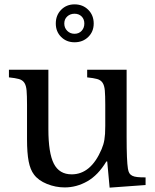

<svg xmlns="http://www.w3.org/2000/svg" viewBox="-20 -850 710 881"><path d="M463 -370Q463 -411 461 -434.5Q459 -458 450.5 -470.5Q442 -483 425.5 -487.5Q409 -492 380 -495V-530H561V-223Q561 -166 562.5 -130Q564 -94 567 -76Q569 -63 573.5 -55.5Q578 -48 587 -43.5Q596 -39 610.5 -37.5Q625 -36 648 -36V-1L483 11L472 -109H468Q430 -46 380.5 -18Q331 10 277 10Q235 10 195.5 -6Q156 -22 136 -49Q119 -71 111.5 -109.5Q104 -148 104 -211V-370Q104 -411 102 -434.5Q100 -458 91.5 -470.5Q83 -483 66.5 -487.5Q50 -492 21 -495V-530H202V-257Q202 -148 227 -99Q252 -50 309 -50Q397 -50 446 -165Q451 -177 454 -187Q457 -197 459 -209Q461 -221 462 -236Q463 -251 463 -272ZM236 -742Q236 -780 260.5 -805Q285 -830 322 -830Q360 -830 385 -805Q410 -780 410 -742Q410 -705 385 -680.5Q360 -656 322 -656Q285 -656 260.5 -680.5Q236 -705 236 -742ZM275 -742Q275 -722 288.5 -708.5Q302 -695 322 -695Q342 -695 354.5 -708.5Q367 -722 367 -742Q367 -762 354.5 -774.5Q342 -787 322 -787Q302 -787 288.5 -774.5Q275 -762 275 -742Z"/></svg>

Font: SVN-Libre Baskerville
Style: Regular
Weight: 400
Designer: Pablo Impallari, Rodrigo Fuenzalida
Foundry: Pablo Impallari, Rodrigo Fuenzalida
Version: Version 1.000; ttfautohint (v1.8.4)